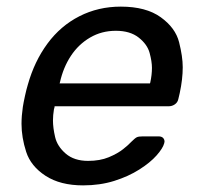

<svg xmlns="http://www.w3.org/2000/svg" viewBox="-20 -550 598 580"><path d="M231 10Q162 10 117.5 -19Q73 -48 59 -91.5Q45 -135 45 -176Q45 -200 49 -227Q51 -240 55.5 -260.5Q60 -281 64 -294Q84 -365 123.5 -418.5Q163 -472 220 -501Q277 -530 345 -530Q421 -530 465.5 -498Q510 -466 521 -422.5Q532 -379 532 -347Q532 -311 523 -269L519 -252Q517 -241 508.5 -235Q500 -229 490 -229H145Q145 -228 144.5 -225Q144 -222 143 -220Q140 -202 140 -186Q140 -164 146.5 -136Q153 -108 178.5 -86Q204 -64 246 -64Q282 -64 308.5 -75Q335 -86 352 -99.5Q369 -113 376 -121Q388 -133 393.5 -135.5Q399 -138 411 -138H459Q468 -138 472.5 -133.5Q477 -129 477 -122Q477 -120 476 -117Q472 -102 453 -80.5Q434 -59 401 -38Q368 -17 325 -3.5Q282 10 231 10ZM160 -298H433L434 -301Q439 -324 439 -345Q439 -364 432 -390Q425 -416 399 -436.5Q373 -457 330 -457Q287 -457 252 -436.5Q217 -416 194 -381Q171 -346 161 -301Z"/></svg>

Font: SVN-Rubik
Style: Italic
Weight: 400
Italic angle: -12°
Designer: Hubert and Fischer
Foundry: Hubert & Fischer
Version: Version 2.101; ttfautohint (v1.8.3)